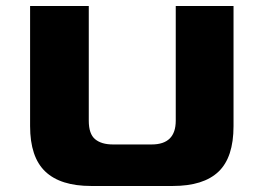

<svg xmlns="http://www.w3.org/2000/svg" viewBox="-20 -608 876 638"><path d="M80 -189V-588H275V-207Q275 -163 296 -145.5Q317 -128 355 -128H484Q564 -128 564 -207V-588H756V-189Q756 -85 706 -37.5Q656 10 554 10H283Q181 10 130.5 -38Q80 -86 80 -189Z"/></svg>

Font: Gold Bold
Style: Regular
Weight: 400
Designer: jaiki
Version: Version 1.000